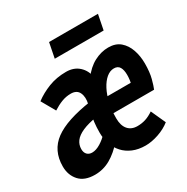

<svg xmlns="http://www.w3.org/2000/svg" viewBox="-178 -816 937 963"><g transform="rotate(-30 290.5 -334.0)"><path d="M101 12Q41.1 12 11 -21.3Q-19.1 -54.7 -19.1 -104.9Q-19.1 -196.9 48.9 -246.9Q116.8 -296.8 263.4 -318.1L254.1 -236.4Q200.6 -228 167.4 -213.3Q134.2 -198.6 119.5 -178.7Q104.8 -158.8 104.8 -133.6Q104.8 -113.5 115.6 -102.5Q126.3 -91.6 144.4 -91.6Q167 -91.6 193 -107.6Q219.1 -123.6 237.8 -145L272.6 -81.1Q233.1 -35.6 191.2 -11.8Q149.3 12 101 12ZM313 -209.6 314.4 -298.2H504.5L483 -280.5Q486.5 -296.9 488.5 -312.2Q490.5 -327.4 490.5 -341.6Q490.5 -370.4 480.8 -386.7Q471.1 -403.1 448.4 -403.1Q425.5 -403.1 404.8 -385.8Q384.1 -368.5 367.8 -337.5Q351.6 -306.5 342.7 -266.4Q333.8 -226.3 333.8 -179.8Q333.8 -138.4 353 -115.7Q372.2 -93 407.2 -93Q432.1 -93 454.3 -100Q476.5 -107 501 -123.5L539.4 -38.9Q509.8 -15.3 469.5 -1.6Q429.2 12 394.6 12Q353.1 12 321.4 -1.4Q289.6 -14.8 268.4 -38.3Q247.1 -61.8 236.5 -93Q225.8 -124.2 225.8 -158.9Q225.8 -192.6 229.1 -218.6Q232.4 -244.5 237.3 -266.6Q242.1 -288.8 247.5 -311.2Q256.5 -349.7 244.4 -375.6Q232.4 -401.4 197.6 -401.4Q170.3 -401.4 144.6 -391.5Q118.9 -381.6 92.7 -364.6L47.4 -444.3Q83.6 -471.8 130.2 -490Q176.8 -508.1 232.2 -508.1Q277.1 -508.1 305.9 -481.7Q334.7 -455.3 340.5 -413.5L321.6 -421.3Q354.3 -465.9 394.5 -487Q434.7 -508.1 476.3 -508.1Q518.5 -508.1 544.6 -485.7Q570.7 -463.2 583.4 -426.6Q596.1 -389.9 596.1 -347.4Q596.1 -296.7 586.8 -261.6Q577.5 -226.6 570.1 -209.6ZM216.3 -593.2 233.5 -680.1H516.6L499.4 -593.2Z"/></g></svg>

Font: SourceCodeVF
Style: Italic
Weight: 200
Italic angle: -11°
Monospace: yes
Designer: Paul D. Hunt, Teo Tuominen
Foundry: Adobe
Version: Version 1.026;hotconv 1.1.0;makeotfexe 2.6.0